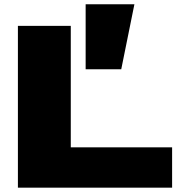

<svg xmlns="http://www.w3.org/2000/svg" viewBox="-20 -870 849 890"><path d="M63 0V-750H308.1V-187H777.8V0ZM377 -850.1H603L542 -548.8H377Z"/></svg>

Font: Mattone
Style: Bold
Weight: 700
Width: 6
Designer: Nunzio Mazzaferro
Foundry: Collletttivo
Version: Version 2.000;Glyphs 3.2 (3217)